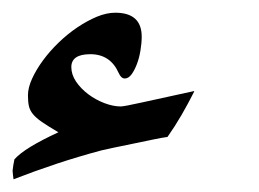

<svg xmlns="http://www.w3.org/2000/svg" viewBox="-20 -341 411 305"><path d="M288.6 -195.8Q278.8 -176.3 268.3 -158.2Q257.8 -140.1 246.1 -123.5Q239.3 -122.6 223.4 -119.4Q207.5 -116.2 190.2 -112.5Q172.9 -108.9 158.7 -106Q144.5 -103 141.1 -102.1Q104.5 -92.3 69.8 -80.8Q35.2 -69.3 1.5 -56.2Q0.5 -62.5 0 -69.8Q0.5 -73.7 1.2 -78.9Q2 -84 2.9 -87.9Q11.2 -97.2 28.3 -107.7Q45.4 -118.2 72.8 -130.9Q56.2 -140.6 46.6 -147.2Q37.1 -153.8 32.2 -159.9Q27.3 -166 25.9 -172.6Q24.4 -179.2 24.4 -189.5Q24.4 -201.7 31 -216.1Q37.6 -230.5 48.3 -245.1Q59.1 -259.8 73.2 -273.4Q87.4 -287.1 103 -297.6Q118.7 -308.1 134 -314.5Q149.4 -320.8 163.1 -320.8Q205.1 -320.8 205.1 -282.7Q205.1 -272.5 203.1 -260.7Q201.2 -249 197.5 -239.3Q193.8 -229.5 189 -222.9Q184.1 -216.3 178.2 -216.3Q172.4 -216.3 168.5 -225.1Q155.3 -254.9 123.5 -254.9Q93.3 -254.9 93.3 -234.4Q93.3 -222.7 100.8 -211.4Q108.4 -200.2 120.1 -191.4Q131.8 -182.6 145.8 -177.2Q159.7 -171.9 171.9 -171.9Q176.8 -171.9 205.3 -178.2Q233.9 -184.6 288.1 -196.3Z"/></svg>

Font: XB Zar
Style: Regular
Weight: 400
Designer: Behnam
Foundry: Irmug
Version: Version 8.005 2009